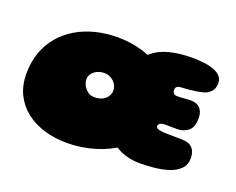

<svg xmlns="http://www.w3.org/2000/svg" viewBox="-110 -824 1313 1070"><g transform="rotate(20 546.5 -289.0)"><path d="M367.5 54Q295.5 54 233.2 35.2Q171 16.5 124.2 -20Q77.5 -56.5 51.2 -109.8Q25 -163 25 -232.5Q25 -301.5 45.2 -358.5Q65.5 -415.5 102.8 -459.8Q140 -504 191.2 -534.5Q242.5 -565 304.5 -580.8Q366.5 -596.5 436 -596.5Q512.5 -596.5 581 -576.2Q649.5 -556 702.5 -517Q755.5 -478 785.8 -421.8Q816 -365.5 816 -293.5Q816 -214 778.5 -149.8Q741 -85.5 677 -40Q613 5.5 532.8 29.8Q452.5 54 367.5 54ZM423.5 -238Q455.5 -238 475.2 -249Q495 -260 504 -276.2Q513 -292.5 513 -308Q513 -323 507 -336.5Q501 -350 490 -360.8Q479 -371.5 464.2 -377.8Q449.5 -384 432.5 -384Q417 -384 402.2 -379.2Q387.5 -374.5 375.8 -365.8Q364 -357 357 -344.5Q350 -332 350 -317Q350 -303.5 355.5 -289.8Q361 -276 370.8 -264.2Q380.5 -252.5 394 -245.2Q407.5 -238 423.5 -238ZM786.5 21.5Q731 21.5 680.8 1Q630.5 -19.5 595.2 -64Q560 -108.5 549 -181Q547 -195 545.5 -210Q544 -225 543 -241.2Q542 -257.5 541.5 -274.2Q541 -291 541 -309Q541 -403.5 563.5 -466Q586 -528.5 628.2 -564.8Q670.5 -601 730.2 -616.2Q790 -631.5 864 -631.5Q902.5 -631.5 936 -627.2Q969.5 -623 994.8 -613.2Q1020 -603.5 1034.2 -587Q1048.5 -570.5 1048.5 -546Q1048.5 -516.5 1032.2 -498Q1016 -479.5 992.5 -472.5Q976 -467.5 952.2 -463.8Q928.5 -460 904.8 -457.8Q881 -455.5 863.5 -455Q852.5 -454.5 845.8 -452.2Q839 -450 835.5 -446.2Q832 -442.5 830.8 -437.8Q829.5 -433 829.5 -428.5Q829.5 -422 832 -415.5Q834.5 -409 840.5 -405Q846.5 -401 856.5 -401Q868.5 -401 878.5 -401.5Q888.5 -402 897.8 -403Q907 -404 916.8 -404.5Q926.5 -405 937.5 -405Q974 -405 993.2 -384.5Q1012.5 -364 1012.5 -327.5Q1012.5 -272 985.2 -250.5Q958 -229 922.5 -229Q910 -229 899.2 -229Q888.5 -229 879.2 -229.2Q870 -229.5 861.8 -229.5Q853.5 -229.5 846.5 -229.5Q834 -229.5 825.8 -226.2Q817.5 -223 813.8 -218Q810 -213 810 -206.5Q810 -202.5 812.2 -199Q814.5 -195.5 819.5 -193Q824.5 -190.5 832.5 -188.8Q840.5 -187 851.8 -186Q863 -185 878.5 -185Q892 -185 907.5 -184.8Q923 -184.5 938.2 -184Q953.5 -183.5 965 -183.5Q1006.5 -183.5 1027 -162.2Q1047.5 -141 1047.5 -102.5Q1047.5 -62 1022.5 -37.2Q997.5 -12.5 957.8 0.2Q918 13 872.5 17.2Q827 21.5 786.5 21.5Z"/></g></svg>

Font: Gluten Thin Black
Style: Regular
Weight: 900
Version: Version 1.300